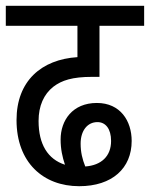

<svg xmlns="http://www.w3.org/2000/svg" viewBox="-20 -642 517 662"><path d="M253 0C367 0 434 -62 434 -156C434 -225 395 -287 314 -287C230 -287 189 -227 189 -161C189 -128 195 -101 204 -74C145 -93 113 -144 113 -225C113 -277 131 -317 164 -343C193 -365 229 -377 298 -377H323V-553H477V-622H0V-553H247V-445C123 -437 37 -363 37 -228C37 -82 129 0 253 0ZM258 -147C258 -191 281 -221 316 -221C344 -221 363 -198 363 -156C363 -103 329 -72 274 -68C264 -93 258 -117 258 -147Z"/></svg>

Font: Noto Sans Devanagari UI Condensed
Style: Regular
Weight: 400
Width: 3
Designer: Jelle Bosma - Monotype Design Team
Foundry: Monotype Imaging Inc.
Version: Version 2.003